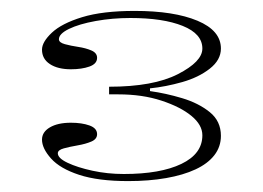

<svg xmlns="http://www.w3.org/2000/svg" viewBox="-20 -743 482 352"><path d="M215 -411Q160 -411 125 -422.5Q90 -434 73.5 -452.5Q57 -471 57 -487Q57 -501 71.5 -509.5Q86 -518 110 -518Q130 -518 144 -513Q158 -508 158 -497Q158 -488 147.5 -483.5Q137 -479 122.5 -476.5Q108 -474 97 -471Q86 -468 86 -462Q86 -453 104 -444.5Q122 -436 149.5 -430Q177 -424 207 -424Q274 -424 312.5 -442.5Q351 -461 351 -495Q351 -514 331 -530.5Q311 -547 276 -558.5Q241 -570 197 -570H180V-584Q261 -584 306 -607Q351 -630 351 -654Q351 -681 315 -695.5Q279 -710 219 -710Q186 -710 155.5 -704.5Q125 -699 106.5 -690Q88 -681 88 -671Q88 -665 99 -662Q110 -659 123.5 -657Q137 -655 147.5 -650.5Q158 -646 158 -637Q158 -626 144 -621Q130 -616 110 -616Q86 -616 71.5 -625.5Q57 -635 57 -652Q57 -666 75 -683Q93 -700 130.5 -711.5Q168 -723 227 -723Q299 -723 342 -705Q385 -687 385 -654Q385 -633 364.5 -617Q344 -601 314 -592.5Q284 -584 255 -581V-576Q284 -572 314 -563Q344 -554 364.5 -537.5Q385 -521 385 -494Q385 -474 373 -458.5Q361 -443 338.5 -432.5Q316 -422 284.5 -416.5Q253 -411 215 -411Z"/></svg>

Font: Kalnia Expanded ExtraLight
Style: Regular
Weight: 250
Width: 7
Designer: Frida Medrano
Foundry: Frida Medrano
Version: Version 1.105